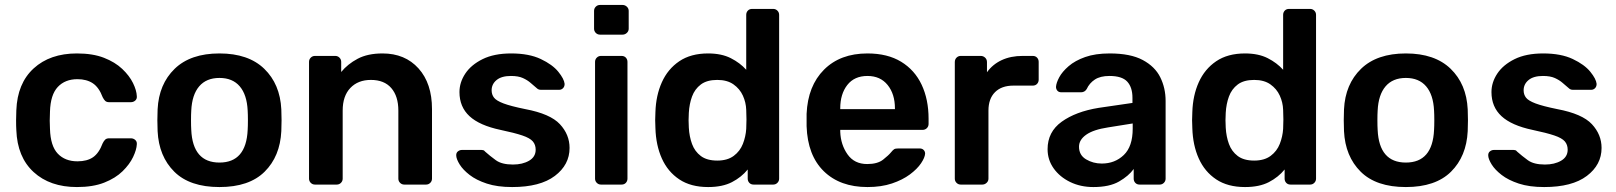

<svg xmlns="http://www.w3.org/2000/svg" viewBox="-20 -746 6530 776"><path d="M291 10Q182 10 116 -50.5Q50 -111 46 -220Q45 -235 45 -259.5Q45 -284 46 -300Q50 -409 116 -469.5Q182 -530 291 -530Q355 -530 400 -512.5Q445 -495 474 -467.5Q503 -440 517.5 -410.5Q532 -381 533 -357Q534 -346 526.5 -339.5Q519 -333 509 -333H421Q411 -333 405.5 -338Q400 -343 395 -353Q380 -393 355 -409.5Q330 -426 293 -426Q243 -426 213.5 -394.5Q184 -363 182 -295Q180 -256 182 -225Q184 -156 213.5 -125Q243 -94 293 -94Q332 -94 356 -110.5Q380 -127 395 -167Q400 -177 405.5 -182Q411 -187 421 -187H509Q519 -187 526.5 -180.5Q534 -174 533 -163Q532 -141 518 -111.5Q504 -82 475.5 -54Q447 -26 401.5 -8Q356 10 291 10Z M867 10Q747 10 684.5 -52Q622 -114 617 -216Q616 -234 616 -260Q616 -286 617 -304Q622 -406 686 -468Q750 -530 867 -530Q984 -530 1048 -468Q1112 -406 1117 -304Q1118 -286 1118 -260Q1118 -234 1117 -216Q1112 -114 1049.5 -52Q987 10 867 10ZM867 -89Q975 -89 981 -221Q982 -236 982 -260Q982 -284 981 -299Q978 -363 949 -397Q920 -431 867 -431Q814 -431 785 -397Q756 -363 753 -299Q752 -284 752 -260Q752 -236 753 -221Q759 -89 867 -89Z M1253 0Q1243 0 1236 -7Q1229 -14 1229 -24V-496Q1229 -506 1236 -513Q1243 -520 1253 -520H1335Q1345 -520 1352 -513Q1359 -506 1359 -496V-455Q1385 -487 1425.5 -508.5Q1466 -530 1526 -530Q1617 -530 1671.5 -469.5Q1726 -409 1726 -305V-24Q1726 -14 1719 -7Q1712 0 1702 0H1614Q1604 0 1597 -7Q1590 -14 1590 -24V-299Q1590 -357 1561.5 -390Q1533 -423 1479 -423Q1427 -423 1396 -390.5Q1365 -358 1365 -299V-24Q1365 -14 1358 -7Q1351 0 1341 0Z M2050 10Q1990 10 1947.5 -4Q1905 -18 1878 -39Q1851 -60 1838 -81Q1825 -102 1824 -116Q1823 -128 1830.5 -134Q1838 -140 1847 -140H1926Q1930 -140 1933.5 -139Q1937 -138 1941 -133Q1960 -116 1984 -98.5Q2008 -81 2053 -81Q2092 -81 2118.5 -96.5Q2145 -112 2145 -141Q2145 -161 2133.5 -174.5Q2122 -188 2091 -198.5Q2060 -209 2003 -221Q1918 -239 1877.5 -276.5Q1837 -314 1837 -374Q1837 -413 1860.5 -448.5Q1884 -484 1930.5 -507Q1977 -530 2046 -530Q2118 -530 2165.5 -507.5Q2213 -485 2236.5 -456Q2260 -427 2262 -407Q2262 -396 2255.5 -389.5Q2249 -383 2240 -383H2166Q2156 -383 2149 -390Q2137 -400 2124.5 -411Q2112 -422 2093.5 -430.5Q2075 -439 2045 -439Q2007 -439 1987 -422.5Q1967 -406 1967 -381Q1967 -364 1976.5 -351.5Q1986 -339 2015 -328Q2044 -317 2103 -305Q2204 -286 2243 -244Q2282 -202 2282 -148Q2282 -80 2222.5 -35Q2163 10 2050 10Z M2405 -606Q2395 -606 2388 -613Q2381 -620 2381 -630V-702Q2381 -712 2388 -719Q2395 -726 2405 -726H2496Q2506 -726 2513.5 -719Q2521 -712 2521 -702V-630Q2521 -620 2513.5 -613Q2506 -606 2496 -606ZM2409 0Q2399 0 2392 -7Q2385 -14 2385 -24V-496Q2385 -506 2392 -513Q2399 -520 2409 -520H2492Q2503 -520 2509.5 -513Q2516 -506 2516 -496V-24Q2516 -14 2509.5 -7Q2503 0 2492 0Z M2842 10Q2772 10 2725.5 -21Q2679 -52 2655 -105.5Q2631 -159 2629 -228Q2627 -260 2629 -293Q2631 -360 2655 -413.5Q2679 -467 2725.5 -498.5Q2772 -530 2842 -530Q2896 -530 2933.5 -511Q2971 -492 2996 -464V-686Q2996 -696 3002.5 -703Q3009 -710 3020 -710H3105Q3115 -710 3122 -703Q3129 -696 3129 -686V-24Q3129 -14 3122 -7Q3115 0 3105 0H3026Q3015 0 3008.5 -7Q3002 -14 3002 -24V-61Q2977 -30 2938.5 -10Q2900 10 2842 10ZM2879 -97Q2920 -97 2945.5 -116Q2971 -135 2982.5 -164.5Q2994 -194 2996 -225Q2998 -263 2996 -302Q2995 -332 2982.5 -359.5Q2970 -387 2944.5 -405Q2919 -423 2879 -423Q2837 -423 2812.5 -404.5Q2788 -386 2777 -356Q2766 -326 2764 -290Q2762 -260 2764 -230Q2766 -194 2777 -164Q2788 -134 2812.5 -115.5Q2837 -97 2879 -97Z M3486 10Q3375 10 3309.5 -54Q3244 -118 3240 -236Q3240 -245 3240 -261Q3240 -277 3240 -286Q3245 -399 3310.5 -464.5Q3376 -530 3486 -530Q3567 -530 3622 -496.5Q3677 -463 3705 -403.5Q3733 -344 3733 -266V-245Q3733 -235 3726 -228Q3719 -221 3708 -221H3376V-213Q3378 -161 3405.5 -122Q3433 -83 3485 -83Q3527 -83 3549.5 -101Q3572 -119 3580 -129Q3589 -140 3594 -143Q3599 -146 3611 -146H3697Q3707 -146 3713 -140Q3719 -134 3719 -125Q3718 -109 3702.5 -86Q3687 -63 3657.5 -41Q3628 -19 3585 -4.5Q3542 10 3486 10ZM3376 -305H3597V-308Q3597 -366 3567.5 -402.5Q3538 -439 3486 -439Q3433 -439 3404.5 -402.5Q3376 -366 3376 -308Z M3863 0Q3853 0 3846 -7Q3839 -14 3839 -24V-495Q3839 -506 3846 -513Q3853 -520 3863 -520H3944Q3954 -520 3961.5 -513Q3969 -506 3969 -495V-454Q3992 -486 4028.5 -503Q4065 -520 4113 -520H4154Q4165 -520 4171.5 -513Q4178 -506 4178 -496V-424Q4178 -414 4171.5 -407Q4165 -400 4154 -400H4076Q4028 -400 4001.5 -373.5Q3975 -347 3975 -299V-24Q3975 -14 3967.5 -7Q3960 0 3950 0Z M4399 10Q4347 10 4305 -10.5Q4263 -31 4238.5 -65.5Q4214 -100 4214 -143Q4214 -213 4271 -254Q4328 -295 4420 -310L4557 -330V-351Q4557 -393 4536 -416Q4515 -439 4464 -439Q4427 -439 4405 -424.5Q4383 -410 4372 -386Q4364 -373 4349 -373H4270Q4259 -373 4253.5 -379.5Q4248 -386 4248 -395Q4249 -411 4261 -433.5Q4273 -456 4299 -478.5Q4325 -501 4366 -515.5Q4407 -530 4465 -530Q4549 -530 4598.5 -503.5Q4648 -477 4669.5 -433.5Q4691 -390 4691 -338V-24Q4691 -14 4684 -7Q4677 0 4667 0H4586Q4575 0 4568.5 -7Q4562 -14 4562 -24V-63Q4542 -35 4503 -12.5Q4464 10 4399 10ZM4433 -85Q4486 -85 4522 -119.5Q4558 -154 4558 -226V-247L4458 -231Q4399 -222 4370 -201.5Q4341 -181 4341 -153Q4341 -119 4369.5 -102Q4398 -85 4433 -85Z M5012 10Q4942 10 4895.5 -21Q4849 -52 4825 -105.5Q4801 -159 4799 -228Q4797 -260 4799 -293Q4801 -360 4825 -413.5Q4849 -467 4895.5 -498.5Q4942 -530 5012 -530Q5066 -530 5103.5 -511Q5141 -492 5166 -464V-686Q5166 -696 5172.5 -703Q5179 -710 5190 -710H5275Q5285 -710 5292 -703Q5299 -696 5299 -686V-24Q5299 -14 5292 -7Q5285 0 5275 0H5196Q5185 0 5178.5 -7Q5172 -14 5172 -24V-61Q5147 -30 5108.5 -10Q5070 10 5012 10ZM5049 -97Q5090 -97 5115.5 -116Q5141 -135 5152.5 -164.5Q5164 -194 5166 -225Q5168 -263 5166 -302Q5165 -332 5152.5 -359.5Q5140 -387 5114.5 -405Q5089 -423 5049 -423Q5007 -423 4982.5 -404.5Q4958 -386 4947 -356Q4936 -326 4934 -290Q4932 -260 4934 -230Q4936 -194 4947 -164Q4958 -134 4982.5 -115.5Q5007 -97 5049 -97Z M5662 10Q5542 10 5479.5 -52Q5417 -114 5412 -216Q5411 -234 5411 -260Q5411 -286 5412 -304Q5417 -406 5481 -468Q5545 -530 5662 -530Q5779 -530 5843 -468Q5907 -406 5912 -304Q5913 -286 5913 -260Q5913 -234 5912 -216Q5907 -114 5844.5 -52Q5782 10 5662 10ZM5662 -89Q5770 -89 5776 -221Q5777 -236 5777 -260Q5777 -284 5776 -299Q5773 -363 5744 -397Q5715 -431 5662 -431Q5609 -431 5580 -397Q5551 -363 5548 -299Q5547 -284 5547 -260Q5547 -236 5548 -221Q5554 -89 5662 -89Z M6221 10Q6161 10 6118.5 -4Q6076 -18 6049 -39Q6022 -60 6009 -81Q5996 -102 5995 -116Q5994 -128 6001.5 -134Q6009 -140 6018 -140H6097Q6101 -140 6104.5 -139Q6108 -138 6112 -133Q6131 -116 6155 -98.5Q6179 -81 6224 -81Q6263 -81 6289.5 -96.5Q6316 -112 6316 -141Q6316 -161 6304.5 -174.5Q6293 -188 6262 -198.5Q6231 -209 6174 -221Q6089 -239 6048.5 -276.5Q6008 -314 6008 -374Q6008 -413 6031.5 -448.5Q6055 -484 6101.5 -507Q6148 -530 6217 -530Q6289 -530 6336.5 -507.5Q6384 -485 6407.5 -456Q6431 -427 6433 -407Q6433 -396 6426.5 -389.5Q6420 -383 6411 -383H6337Q6327 -383 6320 -390Q6308 -400 6295.5 -411Q6283 -422 6264.5 -430.5Q6246 -439 6216 -439Q6178 -439 6158 -422.5Q6138 -406 6138 -381Q6138 -364 6147.5 -351.5Q6157 -339 6186 -328Q6215 -317 6274 -305Q6375 -286 6414 -244Q6453 -202 6453 -148Q6453 -80 6393.5 -35Q6334 10 6221 10Z"/></svg>

Font: Rubik Medium
Style: Regular
Weight: 500
Designer: Hubert and Fischer
Foundry: Hubert and Fischer
Version: Version 2.300; ttfautohint (v1.8.4.7-5d5b);gftools[0.9.30]